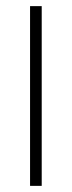

<svg xmlns="http://www.w3.org/2000/svg" viewBox="-20 -606 234 626"><path d="M78 0H116V-586H78Z"/></svg>

Font: Noto Sans Hebrew Condensed ExtraLight
Style: Regular
Weight: 200
Width: 3
Designer: Monotype Design Team
Foundry: Monotype Imaging Inc.
Version: Version 2.004